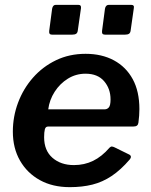

<svg xmlns="http://www.w3.org/2000/svg" viewBox="-20 -762 624 792"><path d="M314 -728 301 -637Q300 -627 294.5 -623Q289 -619 277 -619H197Q187 -619 184.5 -623Q182 -627 183 -635L195 -726Q198 -742 210 -742H303Q316 -742 314 -728ZM532 -728 519 -637Q518 -627 512.5 -623Q507 -619 495 -619H416Q405 -619 402.5 -623Q400 -627 401 -635L413 -726Q416 -742 429 -742H521Q535 -742 532 -728ZM268 10Q197 10 144.5 -19Q92 -48 62.5 -99.5Q33 -151 33 -219Q33 -281 54.5 -338.5Q76 -396 116 -441.5Q156 -487 211 -513.5Q266 -540 333 -540Q400 -540 450 -513Q500 -486 527.5 -435.5Q555 -385 555 -312Q555 -299 554 -285Q553 -271 551 -256Q550 -248 545 -244Q540 -240 529 -240H178Q168 -240 165 -228.5Q162 -217 162 -196Q162 -141 196.5 -111Q231 -81 285 -81Q328 -81 364 -98.5Q400 -116 432 -153Q437 -158 442 -157.5Q447 -157 453 -154L510 -126Q527 -119 515 -104Q478 -61 440.5 -36Q403 -11 361 -0.5Q319 10 268 10ZM412 -311Q422 -311 429 -319Q436 -327 436 -352Q436 -396 409.5 -427Q383 -458 333 -458Q293 -458 260 -437.5Q227 -417 205.5 -383.5Q184 -350 179 -311Z"/></svg>

Font: Libre Franklin SemiBold
Style: Italic
Weight: 600
Italic angle: -8°
Designer: Pablo Impallari, Rodrigo Fuenzalida, Nhung Nguyen
Foundry: Impallari Type
Version: Version 3.000